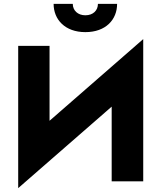

<svg xmlns="http://www.w3.org/2000/svg" viewBox="-20 -937 834 992"><path d="M257 -917C257 -836 316 -771 421 -771C527 -771 585 -836 585 -917H486C486 -883 461 -858 421 -858C382 -858 356 -883 356 -917ZM236 -700H74V35L557 -386V0H720V-735L236 -313Z"/></svg>

Font: Jost
Style: Bold
Weight: 700
Version: Version 3.710